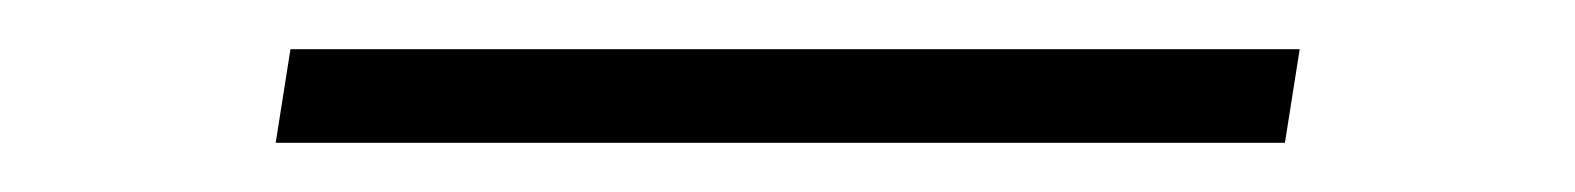

<svg xmlns="http://www.w3.org/2000/svg" viewBox="-20 -379 640 78"><path d="M502 -321H92L98 -359H508Z"/></svg>

Font: Iosevka SS04 XLt Ex
Style: Italic
Weight: 200
Width: 7
Italic angle: -9°
Monospace: yes
Designer: Belleve Invis
Foundry: Belleve Invis
Version: Version 19.0.0; ttfautohint (v1.8.4)